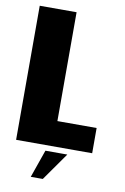

<svg xmlns="http://www.w3.org/2000/svg" viewBox="-93 -730 621 952"><g transform="rotate(10 217.5 -253.5)"><path d="M28 0V-675H213.5V-127H411V0ZM131.4 168.1 180.5 27.9H290.8L192 168.1Z"/></g></svg>

Font: Anybody ExtraBold
Style: Regular
Weight: 800
Designer: Tyler Finck
Foundry: Etcetera Type Company
Version: Version 1.010; ttfautohint (v1.8.3) -l 8 -r 50 -G 200 -x 14 